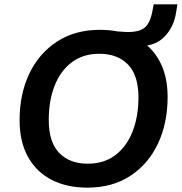

<svg xmlns="http://www.w3.org/2000/svg" viewBox="-20 -852 835 882"><path d="M381 10Q287 10 217 -26Q147 -62 108.5 -131.5Q70 -201 70 -299Q70 -420 114.5 -513.5Q159 -607 242 -661Q325 -715 439 -715Q534 -715 603.5 -679Q673 -643 711.5 -574Q750 -505 750 -407Q750 -286 705.5 -192Q661 -98 578.5 -44Q496 10 381 10ZM383 -100Q458 -100 510 -139.5Q562 -179 589 -248Q616 -317 616 -405Q616 -506 568 -555.5Q520 -605 436 -605Q362 -605 310 -566Q258 -527 231 -458.5Q204 -390 204 -301Q204 -199 252 -149.5Q300 -100 383 -100ZM536 -641 500 -709Q522 -708 538 -706.5Q554 -705 570 -705Q623 -705 647.5 -727.5Q672 -750 682 -811L686 -832H795L789 -795Q779 -729 737 -685Q695 -641 628 -641Z"/></svg>

Font: Nunito Sans
Style: Bold Italic
Weight: 700
Italic angle: -9°
Designer: Vernon Adams
Foundry: Vernon Adams
Version: Version 3.006; ttfautohint (v1.8.3)